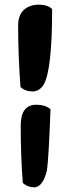

<svg xmlns="http://www.w3.org/2000/svg" viewBox="-20 -739 302 825"><path d="M136 -289Q174 -289 197 -270Q189 -49 181 -4Q164 63 129 66Q99 66 78 47Q69 -68 69 -199Q69 -289 136 -289ZM204 -700Q204 -439 168 -376Q150 -346 119 -346Q89 -346 68 -365Q58 -498 58 -629Q58 -675 83 -697Q108 -719 146.5 -719Q185 -719 204 -700Z"/></svg>

Font: Chela One
Style: Regular
Weight: 400
Designer: Miguel Hernandez
Foundry: LatinoType
Version: Version 1.001